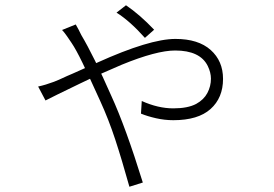

<svg xmlns="http://www.w3.org/2000/svg" viewBox="-20 -639 1040 730"><path d="M423 -591 459 -619Q512 -583 566 -526L531 -495Q474 -559 423 -591ZM279 -526 289 -506Q336 -427 403 -275Q458 -155 523 55L472 71Q443 -33 418 -109Q393 -185 361 -255Q318 -350 293.5 -400.5Q269 -451 252 -476L235 -501Q223 -518 216 -525L268 -546Q278 -529 279 -526ZM185 -328Q199 -333 235 -350L256 -359Q304 -381 350 -401Q549 -491 647 -491Q734 -491 781 -449Q828 -407 828 -339Q828 -267 780.5 -224.5Q733 -182 639 -182Q606 -182 573 -189.5Q540 -197 516 -207L519 -255Q581 -227 639 -227Q694 -227 726 -244Q755 -260 768.5 -285.5Q782 -311 782 -340Q782 -363 770 -388Q741 -447 646 -447Q575 -447 443 -393Q360 -358 284.5 -321.5Q209 -285 199 -280L153 -257L125 -310Q153 -316 185 -328Z"/></svg>

Font: Merged Yaku Han JP Light
Style: Regular
Weight: 300
Designer: Ryoko NISHIZUKA 西塚涼子 (kana, bopomofo & ideographs); Paul D. Hunt (Latin, Greek & Cyrillic); Sandoll Communications 산돌커뮤니
Foundry: Adobe
Version: Version 2.004